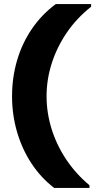

<svg xmlns="http://www.w3.org/2000/svg" viewBox="-20 -820 498 940"><path d="M245 100Q180 50 134 -20Q88 -90 63.5 -174Q39 -258 39 -349Q39 -440 63.5 -524Q88 -608 136 -678.5Q184 -749 253 -800H426V-787Q355 -731 306.5 -659.5Q258 -588 233 -509Q208 -430 208 -349Q208 -268 232.5 -189Q257 -110 304 -39.5Q351 31 418 87V100Z"/></svg>

Font: Albert Sans Black
Style: Regular
Weight: 900
Designer: Andreas Rasmussen
Foundry: a.Foundry
Version: Version 1.025